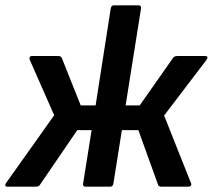

<svg xmlns="http://www.w3.org/2000/svg" viewBox="-35 -703 801 723"><path d="M-7 0Q-14 0 -15 -4.5Q-16 -9 -12 -14L169 -269L77 -478Q75 -484 77 -488Q79 -492 86 -492H185Q195 -492 198 -484L269 -306H325L382 -671Q384 -683 394 -683H486Q498 -683 496 -671L438 -306H491L616 -484Q621 -492 632 -492H738Q745 -492 746 -488Q747 -484 743 -478L583 -268L684 -14Q687 -9 684 -4.5Q681 0 675 0H573Q562 0 560 -8L486 -213H424L392 -12Q390 0 380 0H287Q276 0 278 -12L310 -213H256L116 -8Q111 0 101 0Z"/></svg>

Font: Sofia Sans
Style: Bold Italic
Weight: 700
Italic angle: -9°
Designer: Botio Nikoltchev, Ani Petrova
Foundry: lettersoup
Version: Version 4.101; ttfautohint (v1.8.4.7-5d5b)